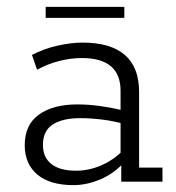

<svg xmlns="http://www.w3.org/2000/svg" viewBox="-20 -529 511 559"><path d="M194 10Q125 10 88.5 -21Q52 -52 52 -106Q52 -166 93.5 -195.5Q135 -225 205 -225Q239 -225 273.5 -220Q308 -215 346 -206L331 -197V-265Q331 -312 303 -336Q275 -360 218 -360Q186 -360 152.5 -351.5Q119 -343 88 -326L73 -369Q107 -387 147 -396Q187 -405 220 -405Q302 -405 343.5 -369Q385 -333 385 -261V-41H453V0H333V-61L341 -56Q311 -23 271.5 -6.5Q232 10 194 10ZM202 -32Q238 -32 273.5 -47Q309 -62 337 -90L331 -71V-184L346 -167Q310 -177 276.5 -181Q243 -185 214 -185Q162 -185 133.5 -166.5Q105 -148 105 -107Q105 -71 129.5 -51.5Q154 -32 202 -32ZM113 -477V-509H342V-477Z"/></svg>

Font: Rokkitt SemiBold Light
Style: Regular
Weight: 300
Version: Version 3.103